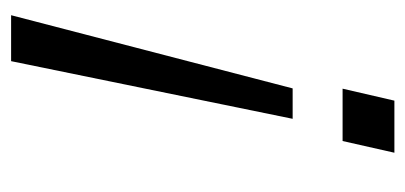

<svg xmlns="http://www.w3.org/2000/svg" viewBox="-215 -526 741 351"><g transform="rotate(-90 155.5 -350.5)"><path d="M113.8 -186 219.2 -700.7H303.2L169.4 -186ZM51.8 0 73.2 -94.7H168.9L147 0Z"/></g></svg>

Font: Acari Sans
Style: Italic
Weight: 400
Italic angle: -13°
Designer: Alfredo Marco Pradil and Stefan Peev
Foundry: Hanken Design Co.
Version: Version 1.045;January 11, 2019;FontCreator 11.5.0.2425 64-bi